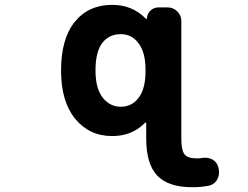

<svg xmlns="http://www.w3.org/2000/svg" viewBox="-20 -578 1040 806"><path d="M788.1 208Q686.5 208 640.1 159.2Q593.8 110.4 593.8 3.9V-60.5Q593.8 -62.5 591.8 -63.5Q589.8 -64.5 588.9 -62.5Q534.2 -6.8 451.2 -6.8Q354.5 -6.8 294.9 -80.1Q236.3 -152.3 236.3 -282.2Q236.3 -415 293.9 -486.3Q351.6 -557.6 451.2 -557.6Q536.1 -557.6 592.8 -499Q593.8 -498 595.2 -498.5Q596.7 -499 596.7 -501Q597.7 -520.5 611.8 -533.7Q626 -546.9 645.5 -546.9H683.6Q707 -546.9 724.1 -530.3Q741.2 -513.7 741.2 -489.3V3.9Q741.2 52.7 754.9 70.3Q768.6 86.9 806.6 86.9Q817.4 86.9 829.1 85Q835 84 840.8 84Q857.4 84 872.1 91.8Q891.6 103.5 896.5 124L898.4 132.8Q899.4 139.6 899.4 146.5Q899.4 163.1 890.6 177.7Q877.9 198.2 853.5 202.1Q821.3 208 788.1 208ZM487.3 -434.6Q437.5 -434.6 409.2 -397.5Q380.9 -360.4 380.9 -282.2Q380.9 -207 411.1 -168Q441.4 -129.9 487.3 -129.9Q533.2 -129.9 561.5 -167Q590.8 -205.1 590.8 -277.3V-287.1Q590.8 -357.4 561.5 -396.5Q533.2 -434.6 487.3 -434.6Z"/></svg>

Font: Rounded Mgen+ 1m bold
Style: Bold
Weight: 700
Designer: [Source Han Sans]
Ryoko NISHIZUKA  (kana & ideographs); Paul D. Hunt (Latin, Greek & Cyrillic); Wenlong ZHANG  (bopomofo
Version: Version 1.059.20150602